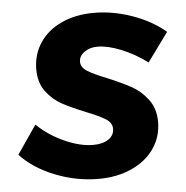

<svg xmlns="http://www.w3.org/2000/svg" viewBox="-62 -588 617 638"><g transform="rotate(-5 247.0 -268.5)"><path d="M-17 -96 48 -191Q86 -154 138 -130.5Q190 -107 234 -107Q266 -107 285 -120Q304 -133 304 -155Q304 -175 283 -188Q262 -201 219 -218Q172 -237 141.5 -253.5Q111 -270 89 -299.5Q67 -329 67 -373Q67 -423 93 -462Q119 -501 166 -522.5Q213 -544 274 -544Q337 -544 401 -521.5Q465 -499 511 -460L441 -364Q399 -395 354.5 -413Q310 -431 276 -431Q250 -431 232 -418Q214 -405 214 -386Q214 -367 235 -354Q256 -341 299 -324Q347 -304 378 -287Q409 -270 432 -239.5Q455 -209 455 -165Q455 -115 428 -76Q401 -37 352.5 -15Q304 7 242 7Q168 7 97.5 -21Q27 -49 -17 -96Z"/></g></svg>

Font: Gontserrat SemiBold
Style: Italic
Weight: 600
Italic angle: -11.3°
Designer: Julieta Ulanovsky
Foundry: Julieta Ulanovsky
Version: Version 6.001